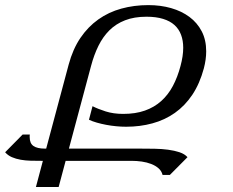

<svg xmlns="http://www.w3.org/2000/svg" viewBox="-144 -747 929 767"><path d="M225.6 -322.8Q246.6 -312 277.8 -302Q309.1 -292 348.1 -292Q397.5 -292 434.8 -305.2Q472.2 -318.4 500 -343.3Q527.8 -368.2 546.6 -403.6Q565.4 -439 577.1 -483.4Q582.5 -503.4 585.2 -521.5Q587.9 -539.6 587.9 -556.2Q587.9 -585 579.3 -607.9Q570.8 -630.9 553 -647Q535.2 -663.1 507.3 -671.6Q479.5 -680.2 441.4 -680.2Q392.1 -680.2 355.7 -666Q319.3 -651.9 293.2 -626Q267.1 -600.1 249.3 -564Q231.4 -527.8 219.7 -483.4L131.3 -153.3H417Q444.8 -153.3 473.6 -152.8Q502.4 -152.3 527.8 -148.9Q553.2 -145.5 573.5 -138.7Q593.8 -131.8 605 -119.1L534.7 -48.3H505.4Q501.5 -64 489.3 -74.7Q477.1 -85.4 460 -92Q442.9 -98.6 422.4 -101.6Q401.9 -104.5 381.3 -104.5H118.2L90.3 0H-0.5L27.3 -104.5H20Q-1 -104.5 -21.7 -105Q-42.5 -105.5 -61.5 -108.9Q-80.6 -112.3 -96.4 -119.1Q-112.3 -126 -123.5 -138.7L-53.7 -209.5H-24.9Q-25.4 -207 -25.4 -204.3Q-25.4 -201.7 -25.4 -199.2Q-25.4 -174.3 -10.3 -163.8Q4.9 -153.3 35.2 -153.3H40.5L130.4 -489.3Q147 -550.8 177.2 -595.5Q207.5 -640.1 248.8 -669.4Q290 -698.7 340.8 -712.6Q391.6 -726.6 448.7 -726.6Q497.6 -726.6 539.6 -714.6Q581.5 -702.6 612.8 -679.4Q644 -656.2 661.9 -621.8Q679.7 -587.4 679.7 -542Q679.7 -509.8 670.4 -474.1Q653.8 -412.6 624.3 -368.4Q594.7 -324.2 554.4 -295.9Q514.2 -267.6 464.8 -254.2Q415.5 -240.7 359.9 -240.7Q340.3 -240.7 320.1 -242.7Q299.8 -244.6 280.3 -248.3Q260.7 -252 242.9 -257.1Q225.1 -262.2 211.4 -268.6Z"/></svg>

Font: Arian AMU Serif
Style: Italic
Weight: 400
Italic angle: -15°
Designer: Ruben Hakobyan (Tarumian)
Foundry: Ruben Hakobyan (Tarumian)
Version: Version 1.002